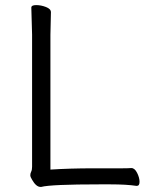

<svg xmlns="http://www.w3.org/2000/svg" viewBox="-20 -725 587 754"><path d="M178 -59Q256 -64 345 -64H458Q482 -64 495 -65H496Q509 -65 518.5 -46Q528 -27 528 -11Q528 5 517 5H516Q477 -1 413 -1H372Q180 -1 142 9H139Q122 9 106 -19Q99 -30 99 -37Q99 -44 102.5 -51Q106 -58 106 -70V-589L103 -695Q103 -705 122 -705Q141 -705 160.5 -697.5Q180 -690 180 -677L178 -588Z"/></svg>

Font: LXGW WenKai Lite
Style: Regular
Weight: 400
Designer: LXGW / Fontworks Inc.
Foundry: LXGW / Fontworks Inc.
Version: Version 1.511; March 25, 2025